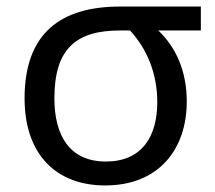

<svg xmlns="http://www.w3.org/2000/svg" viewBox="-20 -556 657 586"><path d="M301 10C465 10 550 -101 550 -246C550 -342 515 -414 463 -463H593V-536H346C168 -536 55 -457 55 -256C55 -83 153 10 301 10ZM303 -63C192 -63 146 -143 146 -256C146 -407 212 -463 346 -463H377C430 -405 460 -330 460 -244C460 -139 413 -63 303 -63Z"/></svg>

Font: Noto Sans Math
Style: Regular
Weight: 400
Designer: Monotype Design Team, Delve Withrington, Jeff Kellem
Foundry: Monotype Imaging Inc., Delve Fonts LLC
Version: Version 3.000